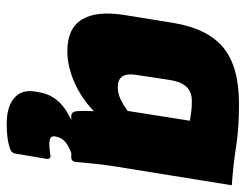

<svg xmlns="http://www.w3.org/2000/svg" viewBox="-102 -450 749 586"><g transform="rotate(90 273.0 -157.5)"><path d="M137 12Q67 12 40 -32.5Q13 -77 26 -160L50 -309Q67 -415 125 -463.5Q183 -512 298 -512Q371 -512 428.5 -503Q486 -494 546 -490L488 -131Q483 -98 480 -69.5Q477 -41 475 -15Q474 0 460 0H335Q322 0 320 -15Q319 -27 319 -41Q319 -55 320 -69Q279 -30 230.5 -9Q182 12 137 12ZM246 -142Q266 -142 283.5 -150.5Q301 -159 319 -172L349 -362Q338 -364 323.5 -366Q309 -368 289 -368Q260 -368 244.5 -350.5Q229 -333 224 -297L209 -198Q200 -142 246 -142ZM358 197Q306 197 279.5 174Q253 151 260 110L262 98Q270 48 316 17Q362 -14 456 -33L468 -8Q431 5 416.5 16Q402 27 398 44L397 48Q395 58 400.5 62.5Q406 67 423 67Q431 67 437 66Q443 65 452 64Q459 62 463 65.5Q467 69 465 77L449 172Q447 183 434 187Q416 193 397 195Q378 197 358 197Z"/></g></svg>

Font: Sofia Sans ExtraBlack
Style: Italic
Weight: 1000
Italic angle: -9°
Designer: Botio Nikoltchev, Ani Petrova
Foundry: lettersoup
Version: Version 4.100; ttfautohint (v1.8.4.7-5d5b)